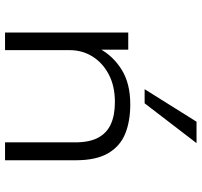

<svg xmlns="http://www.w3.org/2000/svg" viewBox="-39 -761 800 762"><g transform="rotate(90 361.0 -380.0)"><path d="M109 0V-489H177V-373H172Q201 -428 256 -462.5Q311 -497 394 -497Q461 -497 510.5 -477Q560 -457 588 -409.5Q616 -362 616 -281V0H545V-278Q545 -335 526.5 -369.5Q508 -404 472.5 -420Q437 -436 385 -436Q322 -436 276 -412Q230 -388 204.5 -347.5Q179 -307 179 -256V0ZM334 -554 463 -760H548L390 -554Z"/></g></svg>

Font: Nunito Sans 10pt Expanded Light
Style: Regular
Weight: 300
Width: 7
Designer: Vernon Adams
Foundry: Vernon Adams
Version: Version 3.101;gftools[0.9.27]